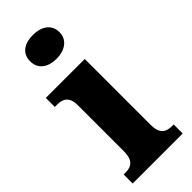

<svg xmlns="http://www.w3.org/2000/svg" viewBox="-251 -808 844 844"><g transform="rotate(-45 171.0 -386.0)"><path d="M164 -624C214 -624 256 -649 256 -698C256 -749 214 -772 164 -772C113 -772 74 -749 74 -698C74 -649 113 -624 164 -624ZM13 0H324V-56H314C277 -56 251 -71 251 -127V-536H9V-480H25C60 -480 86 -465 86 -413V-128C86 -71 61 -56 24 -56H13Z"/></g></svg>

Font: Noto Serif Hebrew SemiCondensed ExtraBold
Style: Regular
Weight: 800
Width: 4
Designer: Monotype Design Team
Foundry: Monotype Imaging Inc.
Version: Version 2.004